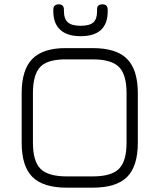

<svg xmlns="http://www.w3.org/2000/svg" viewBox="-20 -866 736 886"><path d="M352 -699Q290 -699 258 -728.5Q226 -758 226 -814V-821Q226 -846 251 -846Q275 -846 275 -821V-814Q275 -779 293 -763Q311 -747 352 -747Q393 -747 410.5 -762.5Q428 -778 428 -814V-824Q428 -846 453 -846Q477 -846 477 -821V-814Q477 -699 352 -699ZM288 0Q179 0 129.5 -49.5Q80 -99 80 -208V-436Q80 -545 130 -595Q180 -645 287 -644H408Q517 -644 566.5 -594Q616 -544 616 -436V-208Q616 -99 566.5 -49.5Q517 0 408 0ZM132 -208Q132 -122 167 -87Q202 -52 288 -52H408Q494 -52 529 -87Q564 -122 564 -208V-436Q564 -522 529 -557Q494 -592 408 -592H287Q201 -593 166.5 -558Q132 -523 132 -436Z"/></svg>

Font: Jura
Style: Regular
Weight: 400
Designer: Daniel Johnson, Alexei Vanyashin
Foundry: Daniel Johnson
Version: Version 5.103